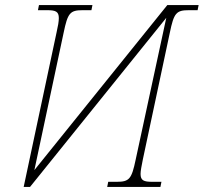

<svg xmlns="http://www.w3.org/2000/svg" viewBox="-20 -734 800 754"><path d="M202 -606 73 0H98L633 -664L513 -108C497 -31 488 -20 438 -20H405L401 0H610L614 -20H578C545 -20 532 -25 532 -51C532 -64 536 -82 541 -108L647 -606C663 -683 672 -694 722 -694H756L760 -714H637L115 -66L230 -606C246 -683 255 -694 305 -694H339L343 -714H133L129 -694H165C198 -694 211 -689 211 -663C211 -650 208 -632 202 -606Z"/></svg>

Font: Noto Serif SemiCondensed Thin
Style: Italic
Weight: 100
Width: 4
Italic angle: -12°
Designer: Monotype Design Team
Foundry: Monotype Imaging Inc.
Version: Version 2.013